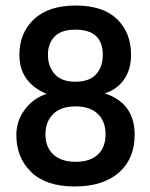

<svg xmlns="http://www.w3.org/2000/svg" viewBox="-20 -663 540 693"><path d="M39 -176Q39 -226 69 -267Q99 -308 148 -324Q50 -366 50 -465Q50 -544 102.5 -593.5Q155 -643 253.5 -643Q352 -643 402.5 -594Q453 -545 453 -465Q453 -413 428 -376.5Q403 -340 358 -326Q466 -291 466 -176Q466 -90 409 -40Q352 10 249 10Q146 10 92.5 -42Q39 -94 39 -176ZM252.5 -279Q200 -279 172 -251.5Q144 -224 144 -178Q144 -132 172.5 -105.5Q201 -79 253 -79Q305 -79 333 -105Q361 -131 361 -178Q361 -225 333 -252Q305 -279 252.5 -279ZM351 -465Q351 -556 252 -556Q202 -556 177.5 -531.5Q153 -507 153 -465Q153 -423 177.5 -395.5Q202 -368 252 -368Q302 -368 326.5 -394.5Q351 -421 351 -465Z"/></svg>

Font: TypoPRO Lekton
Style: Bold
Weight: 700
Monospace: yes
Designer: Paolo Mazzetti, Luciano Perondi, Raffaele Flato, Elena Papassissa, Emilio Macchia, Michela Povoleri, Tobias Seemiller, R
Version: Version 34.000